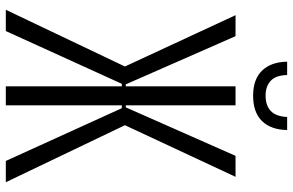

<svg xmlns="http://www.w3.org/2000/svg" viewBox="-198 -834 1032 677"><g transform="rotate(90 318.5 -496.0)"><path d="M15 0 215 -420 34 -810H108L278 -423H285V-810H352V-423H359L530 -810H604L422 -420L623 0H548L362 -409H352V0H285V-409H276L90 0ZM318 -872Q260 -872 229.5 -903.5Q199 -935 198 -992H245Q246 -952 265.5 -934Q285 -916 318 -916Q352 -916 371.5 -934Q391 -952 393 -992H439Q438 -935 407.5 -903.5Q377 -872 318 -872Z"/></g></svg>

Font: Oswald Light
Style: Regular
Weight: 300
Designer: Vernon Adams
Foundry: Vernon Adams
Version: Version 4.103;gftools[0.9.33.dev8+g029e19f]